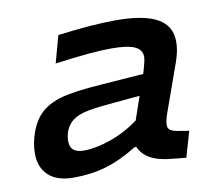

<svg xmlns="http://www.w3.org/2000/svg" viewBox="-61 -553 736 633"><g transform="rotate(-10 307.0 -236.5)"><path d="M478 -149.9Q469.2 -124 469.2 -110.8Q469.2 -99.1 477.1 -93.5Q484.9 -87.9 502.9 -85L539.1 -79.1L514.2 6.8L467.8 2Q380.4 -4.9 357.9 -57.1H352.1Q296.9 -22.9 247.1 -8.1Q197.3 6.8 138.2 6.8Q81.5 6.8 53.2 -20.3Q24.9 -47.4 24.9 -92.8Q24.9 -127.4 37.6 -163.3Q50.3 -199.2 73.2 -222.2Q99.1 -248 143.6 -260.7Q188 -273.4 283.2 -279.8L421.9 -290L425.8 -301.8Q435.1 -334 435.1 -345.2Q435.1 -368.7 411.6 -379.9Q388.2 -391.1 333 -391.1Q267.1 -391.1 144 -374L168.9 -464.8Q283.7 -480 363.8 -480Q457.5 -480 502.7 -454.6Q547.9 -429.2 547.9 -376Q547.9 -346.2 535.2 -310.1ZM186 -75.2Q225.6 -75.2 275.6 -92.5Q325.7 -109.9 371.1 -143.1L397.9 -221.2L297.9 -211.9Q233.9 -206.5 206.3 -198.5Q178.7 -190.4 165 -176.8Q140.1 -151.9 140.1 -113.8Q140.1 -75.2 186 -75.2Z"/></g></svg>

Font: IntelOne Mono Medium
Style: Italic
Weight: 500
Italic angle: -16°
Designer: Fred Shallcrass
Foundry: Frere-Jones Type LLC
Version: Version 1.200;hotconv 1.1.0;makeotfexe 2.6.0;FJTRelease1.2